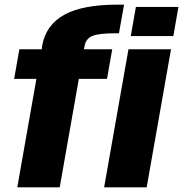

<svg xmlns="http://www.w3.org/2000/svg" viewBox="-20 -808 790 828"><path d="M54.5 0 137 -468H41L63.5 -595.5H160L162 -611.5Q178 -700.5 257 -744.2Q336 -788 487 -788H515L493 -664.5H477.5Q406 -664.5 378.2 -652.8Q350.5 -641 345 -611L342 -595.5H464L441.5 -468H320L237.5 0ZM429 0 534 -595.5H717.5L612.5 0ZM566 -778H749.5L727.5 -652.5H544Z"/></svg>

Font: Anybody ExtraBold
Style: Italic
Weight: 800
Italic angle: -10°
Designer: Tyler Finck
Foundry: Etcetera Type Company
Version: Version 1.010; ttfautohint (v1.8.3) -l 8 -r 50 -G 200 -x 14 